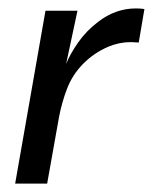

<svg xmlns="http://www.w3.org/2000/svg" viewBox="-20 -436 363 456"><path d="M92 0H16L88 -410.5H164L137 -284Q146 -307 165.5 -335Q185 -363 213 -384Q254 -416 303 -416Q314 -416 323 -414.5L309.5 -335L291 -336Q263 -336 237 -325Q202.5 -310 177.2 -284.2Q152 -258.5 139.2 -225.2Q126.5 -192 120 -157Z"/></svg>

Font: Lucymar Sans
Style: Italic
Weight: 400
Italic angle: -10°
Foundry: The League of Moveable Type (original font) / Main changes by Cristiano Sobral with portions from Mirco Monsees
Version: Version 2.00;August 30, 2020;FontCreator 13.0.0.2681 64-bit